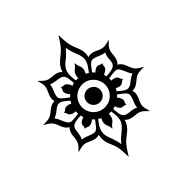

<svg xmlns="http://www.w3.org/2000/svg" viewBox="-248 -1080 1547 1588"><g transform="rotate(-30 525.5 -286.0)"><path d="M1007.8 -286.1Q981 -278.8 964.6 -273.4Q948.2 -268.1 936.3 -261Q924.3 -253.9 915 -242.9Q905.8 -231.9 893.6 -214.8Q876 -189 859.1 -176.8Q842.3 -164.6 825.2 -162.6Q833 -152.3 836.7 -139.4Q840.3 -126.5 840.3 -108.9Q840.3 -97.2 839.1 -87.6Q837.9 -78.1 836.2 -69.3Q834.5 -60.5 833.3 -51.8Q832 -43 832 -33.7Q832 -22 834.2 -12.2Q836.4 -2.4 841.1 7.6Q845.7 17.6 852.5 28.8Q859.4 40 867.7 55.7Q852.1 47.4 840.8 40.5Q829.6 33.7 819.6 29.1Q809.6 24.4 799.8 22.2Q790 20 778.8 20Q768.6 20 760 21.2Q751.5 22.5 742.7 24.2Q733.9 25.9 724.6 27.1Q715.3 28.3 703.1 28.3Q685.5 28.3 673.1 24.4Q660.6 20.5 649.9 12.7Q649.9 28.8 647 43.7Q644 58.6 637.9 73.5Q631.8 88.4 621.3 104.5Q610.8 120.6 596.2 138.7Q567.9 174.3 553 213.9Q538.1 253.4 525.9 295.9Q514.2 253.4 499.5 213.4Q484.9 173.3 456.5 138.7Q446.8 127 437 113.5Q427.2 100.1 419.4 84.5Q411.6 68.8 407.2 51.3Q402.8 33.7 402.8 12.7Q383.3 28.3 349.1 28.3Q326.7 28.3 310.1 24.2Q293.5 20 273.4 20Q261.7 20 252 22.2Q242.2 24.4 232.7 29.1Q223.1 33.7 212.2 40.3Q201.2 46.9 185.5 55.7Q193.8 40 200.4 28.8Q207 17.6 211.4 7.6Q215.8 -2.4 218 -12.2Q220.2 -22 220.2 -33.7Q220.2 -42.5 219 -52.7Q217.8 -63 215.3 -76.7Q211.4 -96.7 211.4 -111.3Q211.4 -127.9 215.3 -140.4Q219.2 -152.8 226.1 -162.6Q207.5 -165 191.4 -177.5Q175.3 -189.9 157.7 -215.3Q145 -233.4 134.3 -244.6Q123.5 -255.9 111.3 -262.9Q99.1 -270 83 -275.1Q66.9 -280.3 43.9 -286.1Q69.8 -292.5 86.9 -298.6Q104 -304.7 115.7 -312.5Q127.4 -320.3 137.2 -331.3Q147 -342.3 157.7 -357.9Q191.9 -406.7 226.1 -410.6Q218.8 -420.4 215.1 -432.1Q211.4 -443.8 211.4 -460.9Q211.4 -479.5 215.8 -499.3Q220.2 -519 220.2 -539.6Q220.2 -551.8 218 -561Q215.8 -570.3 211.4 -580.1Q207 -589.8 200.4 -600.8Q193.8 -611.8 185.5 -626.5Q201.2 -617.7 212.4 -611.1Q223.6 -604.5 233.4 -600.3Q243.2 -596.2 252.4 -594Q261.7 -591.8 273.4 -591.8Q285.6 -591.8 295.7 -593Q305.7 -594.2 314.7 -596.2Q323.7 -598.1 332.3 -599.4Q340.8 -600.6 352.1 -600.6Q383.8 -600.6 402.8 -584.5Q402.8 -620.6 416.7 -650.4Q430.7 -680.2 455.6 -711.4Q483.4 -747.1 498.8 -786.4Q514.2 -825.7 525.9 -868.2Q538.1 -825.7 553 -786.4Q567.9 -747.1 596.2 -710.9Q610.8 -692.9 621.3 -677Q631.8 -661.1 637.9 -646Q644 -630.9 647 -616.2Q649.9 -601.6 649.9 -584.5Q659.7 -592.3 671.9 -596.4Q684.1 -600.6 700.7 -600.6Q719.2 -600.6 738.5 -596.2Q757.8 -591.8 778.8 -591.8Q790.5 -591.8 800 -594Q809.6 -596.2 819.6 -600.6Q829.6 -605 840.8 -611.6Q852.1 -618.2 867.7 -626.5Q859.4 -611.8 852.5 -600.3Q845.7 -588.9 841.1 -579.3Q836.4 -569.8 834.2 -560.5Q832 -551.3 832 -539.6Q832 -529.3 833.3 -520.5Q834.5 -511.7 836.2 -502.9Q837.9 -494.1 839.1 -484.9Q840.3 -475.6 840.3 -463.9Q840.3 -430.2 825.2 -410.6Q842.8 -408.7 859.4 -396.5Q876 -384.3 893.6 -358.4Q908.2 -337.9 919.2 -326.4Q930.2 -314.9 942.4 -308.3Q954.6 -301.8 969.5 -297.1Q984.4 -292.5 1007.8 -286.1ZM649.4 -233.9Q660.2 -258.3 660.2 -286.1Q660.2 -314 649.4 -338.4Q638.7 -362.8 620.6 -380.9Q602.5 -398.9 578.1 -409.7Q553.7 -420.4 525.9 -420.4Q498 -420.4 473.6 -409.7Q449.2 -398.9 431.2 -380.9Q413.1 -362.8 402.6 -338.4Q392.1 -314 392.1 -286.1Q392.1 -258.3 402.6 -233.9Q413.1 -209.5 431.2 -191.4Q449.2 -173.3 473.6 -163.1Q498 -152.8 525.9 -152.8Q553.7 -152.8 578.1 -163.1Q602.5 -173.3 620.6 -191.4Q638.7 -209.5 649.4 -233.9ZM616.2 -4.4Q616.2 -24.9 608.9 -47.9Q601.6 -70.8 588.4 -102.1Q582 -100.1 575.2 -98.6Q568.4 -97.2 561.5 -95.2Q563 -88.9 564.5 -81.5Q565.9 -74.2 565.9 -64.9Q565.9 -52.7 562 -39.3Q558.1 -25.9 547.9 -14.6Q540 -6.3 535.6 3.7Q531.2 13.7 525.9 26.4Q521.5 13.7 516.4 3.7Q511.2 -6.3 504.9 -14.6Q485.4 -36.1 485.4 -64.9Q485.4 -73.7 487.1 -81.3Q488.8 -88.9 489.7 -95.2Q483.4 -97.2 477.1 -98.6Q470.7 -100.1 463.4 -102.1Q450.7 -71.8 443.6 -48.3Q436.5 -24.9 436.5 -4.4Q436.5 19 446.5 41.5Q456.5 64 480 94.2Q492.7 111.8 504.9 132.6Q517.1 153.3 525.9 173.8Q534.2 153.3 547.1 131.8Q560.1 110.4 572.8 93.3Q596.2 63 606.2 40.5Q616.2 18.1 616.2 -4.4ZM616.2 -568.4Q616.2 -591.8 606.2 -614.3Q596.2 -636.7 572.3 -667Q559.6 -683.6 546.9 -705.1Q534.2 -726.6 525.9 -746.6Q517.1 -726.6 505.4 -705.3Q493.7 -684.1 481 -667Q456.5 -636.7 446.5 -613.8Q436.5 -590.8 436.5 -567.9Q436.5 -547.4 443.6 -524.2Q450.7 -501 463.4 -470.7Q470.7 -472.2 477.1 -473.9Q483.4 -475.6 489.7 -477.5Q488.3 -483.9 486.8 -491.5Q485.4 -499 485.4 -507.3Q485.4 -520 489.5 -533.2Q493.7 -546.4 504.9 -558.1Q511.2 -566.4 516.4 -576.4Q521.5 -586.4 525.9 -599.6Q531.2 -586.9 535.6 -576.7Q540 -566.4 547.9 -558.1Q556.6 -548.3 561.3 -534.9Q565.9 -521.5 565.9 -507.3Q565.9 -499 564.2 -491.5Q562.5 -483.9 561.5 -477.5L588.4 -470.7Q601.1 -501.5 608.6 -524.7Q616.2 -547.9 616.2 -568.4ZM439 -111.3Q430.2 -118.7 416.5 -124.5Q413.1 -118.7 407 -111.3Q400.9 -104 390.6 -96.7Q377.9 -86.9 365.2 -86.9Q357.4 -86.9 353.3 -88.6Q349.1 -90.3 340.3 -90.3Q336.9 -90.3 333.5 -89.6Q330.1 -88.9 326.7 -86.4Q328.6 -90.3 329.3 -94.5Q330.1 -98.6 330.1 -102.1Q330.1 -110.8 328.1 -114.5Q326.2 -118.2 326.2 -125.5Q326.2 -140.1 338.6 -154.8Q351.1 -169.4 366.2 -175.8Q361.8 -182.1 358.4 -188.5Q355 -194.8 352.1 -199.7Q330.1 -191.4 317.9 -187Q305.7 -182.6 294.4 -177.2Q277.8 -168.5 268.1 -156.5Q258.3 -144.5 258.3 -121.6Q258.3 -116.2 259 -110.1Q259.8 -104 261.2 -96.7Q263.2 -82.5 264.2 -71.5Q265.1 -60.5 265.1 -50.8Q265.1 -43 264.4 -35.9Q263.7 -28.8 262.2 -22.5Q272 -24.4 284.2 -24.4Q302.7 -24.4 323.5 -21.5Q344.2 -18.6 361.8 -18.6Q372.6 -18.6 380.9 -20.3Q389.2 -22 395 -26.4Q399.4 -30.3 403.3 -34.4Q407.2 -38.6 411.9 -47.4Q416.5 -56.2 422.9 -71.3Q429.2 -86.4 439 -111.3ZM341.8 -224.1Q339.8 -229.5 338.1 -236.6Q336.4 -243.7 334.5 -250.5Q328.6 -249 322.3 -247.6Q315.9 -246.1 309.6 -246.1Q298.8 -246.1 286.4 -249.8Q273.9 -253.4 266.6 -264.2Q258.3 -280.3 244.1 -286.1Q258.3 -292.5 266.6 -308.6Q273.9 -318.4 285.6 -322.5Q297.4 -326.7 309.6 -326.7Q315.9 -326.7 322.3 -325.2Q328.6 -323.7 334.5 -322.3Q336.4 -329.6 337.6 -335.7Q338.9 -341.8 341.8 -348.1Q313.5 -360.8 294.7 -369.4Q275.9 -377.9 259.8 -377.9Q245.1 -377.9 231.4 -369.4Q217.8 -360.8 203.6 -339.8Q190.9 -321.3 178.2 -308.3Q165.5 -295.4 152.8 -286.1Q166.5 -278.3 178.7 -263.2L203.1 -232.9Q215.3 -217.8 227.8 -206.5Q240.2 -195.3 255.4 -195.3Q260.7 -195.3 266.6 -196.3Q272.5 -197.3 282.2 -200.4Q292 -203.6 306.2 -209Q320.3 -214.4 341.8 -224.1ZM794.9 -452.6Q794.9 -470.7 790.5 -486.1Q786.1 -501.5 786.1 -522Q786.1 -529.8 786.9 -536.6Q787.6 -543.5 789.6 -549.8Q781.2 -547.4 767.1 -547.4Q748.5 -547.4 727.1 -550.8Q705.6 -554.2 689 -554.2Q667 -554.2 656.7 -546.4Q652.3 -542.5 648.7 -538.1Q645 -533.7 640.4 -524.9Q635.7 -516.1 629.2 -501Q622.6 -485.8 612.3 -461.4Q618.7 -457.5 624.3 -454.3Q629.9 -451.2 636.2 -445.8Q642.6 -460.4 656.7 -473.1Q670.9 -485.8 687 -485.8Q692.9 -485.8 698.7 -483.9Q704.6 -481.9 711.4 -481.9Q717.3 -481.9 725.6 -485.4Q721.7 -477.5 721.7 -470.7Q721.7 -464.4 723.4 -459Q725.1 -453.6 725.1 -446.8Q725.1 -434.6 715.3 -421.4Q701.2 -401.9 687.5 -397Q690.9 -390.6 694.1 -384.5Q697.3 -378.4 700.7 -373Q722.7 -381.3 734.9 -386.2Q747.1 -391.1 755.9 -395.5Q773.9 -404.3 784.4 -417.2Q794.9 -430.2 794.9 -452.6ZM793.5 -121.6Q793.5 -132.3 791.7 -140.9Q790 -149.4 785.6 -155.3Q782.2 -159.7 777.8 -163.6Q773.4 -167.5 764.6 -172.4Q755.9 -177.2 740.7 -183.6Q725.6 -189.9 700.7 -199.7Q697.3 -194.3 694.1 -188.5Q690.9 -182.6 687.5 -175.8Q701.2 -170.4 715.3 -151.4Q725.1 -138.7 725.1 -126.5Q725.1 -119.1 723.4 -115Q721.7 -110.8 721.7 -102.1Q721.7 -94.7 725.6 -86.4Q721.7 -88.9 718 -89.6Q714.4 -90.3 710.9 -90.3Q702.6 -90.3 697.8 -88.6Q692.9 -86.9 685.5 -86.9Q669.4 -86.9 656.7 -98.6Q644 -110.4 636.2 -124.5Q624.5 -119.1 612.3 -111.3Q620.6 -90.8 626.7 -73.7Q632.8 -56.6 640.9 -44.4Q648.9 -32.2 660.2 -25.4Q671.4 -18.6 690.4 -18.6Q707 -18.6 723.4 -22.2Q739.7 -25.9 760.7 -25.9Q768.6 -25.9 775.4 -25.1Q782.2 -24.4 789.6 -22.5Q787.6 -32.2 787.6 -44.9Q787.6 -66.4 790.5 -85.7Q793.5 -105 793.5 -121.6ZM439 -461.4Q431.2 -481.4 425 -498.5Q418.9 -515.6 411.1 -527.8Q403.3 -540 391.8 -546.9Q380.4 -553.7 360.8 -553.7Q355.5 -553.7 349.1 -553Q342.8 -552.2 335.9 -551.3Q311 -547.4 290.5 -547.4Q282.7 -547.4 275.6 -547.6Q268.6 -547.9 262.2 -549.8Q263.7 -544.4 263.9 -539.1Q264.2 -533.7 264.2 -527.3Q264.2 -505.9 261.2 -487.5Q258.3 -469.2 258.3 -450.7Q258.3 -439.9 260 -431.4Q261.7 -422.9 266.6 -417Q270 -413.1 274.7 -409.2Q279.3 -405.3 287.8 -400.4Q296.4 -395.5 311.5 -389.2Q326.7 -382.8 352.1 -373Q355.5 -378.4 358.6 -384.5Q361.8 -390.6 366.2 -397Q358.4 -399.4 351.1 -405.3Q343.8 -411.1 336.9 -421.4Q326.2 -433.6 326.2 -447.8Q326.2 -455.1 328.1 -459Q330.1 -462.9 330.1 -471.7Q330.1 -475.1 329.3 -478.5Q328.6 -481.9 326.7 -485.4Q334.5 -481.9 338.9 -481.9Q347.2 -481.9 352.5 -483.9Q357.9 -485.8 364.7 -485.8Q378.4 -485.8 390.6 -475.1Q400.9 -468.8 407 -461.2Q413.1 -453.6 416.5 -445.8Q422.9 -451.2 428.2 -454.3Q433.6 -457.5 439 -461.4ZM898.4 -286.1Q884.3 -294.4 872.1 -310.1Q859.9 -325.7 847.9 -340.3Q835.9 -355 823.7 -366.5Q811.5 -377.9 797.9 -377.9Q792.5 -377.9 786.1 -377Q779.8 -376 770.3 -372.6Q760.7 -369.1 746.6 -363.5Q732.4 -357.9 710.4 -348.1Q712.4 -341.8 713.9 -335.2Q715.3 -328.6 716.8 -322.3Q722.7 -323.7 729.2 -325.2Q735.8 -326.7 743.2 -326.7Q753.9 -326.7 765.6 -323.2Q777.3 -319.8 784.2 -308.6Q789.6 -300.3 794.7 -294.9Q799.8 -289.6 808.1 -286.1Q799.8 -282.7 794.7 -277.6Q789.6 -272.5 784.2 -264.2Q776.9 -254.4 766.1 -250.2Q755.4 -246.1 743.2 -246.1Q735.8 -246.1 729.2 -247.8Q722.7 -249.5 716.8 -250.5Q715.3 -243.2 713.9 -236.3Q712.4 -229.5 710.4 -224.1Q734.9 -213.4 755.4 -204.3Q775.9 -195.3 791 -195.3Q805.7 -195.3 819.6 -203.6Q833.5 -211.9 847.7 -232.9Q860.4 -251.5 873 -264.6Q885.7 -277.8 898.4 -286.1ZM601.6 -286.1Q601.6 -270.5 595.7 -257.1Q589.8 -243.7 579.6 -233.6Q569.3 -223.6 555.4 -217.8Q541.5 -211.9 525.9 -211.9Q510.3 -211.9 496.8 -217.8Q483.4 -223.6 473.4 -233.6Q463.4 -243.7 457.3 -257.1Q451.2 -270.5 451.2 -286.1Q451.2 -302.2 457.3 -315.9Q463.4 -329.6 473.4 -339.4Q483.4 -349.1 496.8 -355Q510.3 -360.8 525.9 -360.8Q541.5 -360.8 555.4 -355Q569.3 -349.1 579.6 -339.4Q589.8 -329.6 595.7 -315.9Q601.6 -302.2 601.6 -286.1Z"/></g></svg>

Font: Accordance
Style: Bold
Weight: 700
Version: Version 1.2 (build January 31, 2020) Miklal Software Solutio